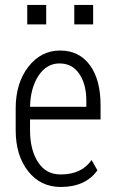

<svg xmlns="http://www.w3.org/2000/svg" viewBox="-20 -741 461 771"><path d="M134.3 -436.5Q102.1 -386.7 100.6 -312H326.7V-334.5Q327.1 -401.4 298.8 -443.8Q270.5 -486.3 218.8 -486.3Q167 -486.3 134.3 -436.5ZM43 -217.8V-305.7Q43 -407.2 93.8 -472.7Q144.5 -538.1 221.2 -538.1Q297.9 -538.1 340.8 -479.5Q383.8 -420.9 383.8 -319.3V-261.2H100.6V-217.8Q100.6 -139.6 132.8 -89.8Q165 -40 224.1 -40.5Q308.1 -40.5 347.7 -98.6L371.1 -57.1Q323.7 9.8 224.1 9.8Q142.6 9.8 92.8 -53.7Q43 -117.2 43 -217.8ZM165.5 -643.1H89.4V-721.2H165.5ZM354 -643.1H278.3V-721.2H354Z"/></svg>

Font: RobotoCondensed-Light
Style: Light
Weight: 300
Designer: Google
Version: Version 1.200311; 2013